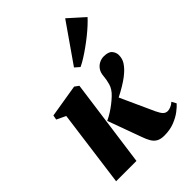

<svg xmlns="http://www.w3.org/2000/svg" viewBox="-244 -946 1065 1065"><g transform="rotate(-45 288.0 -414.0)"><path d="M32.5 0 93 -451.5 39.5 -477 44.5 -504 239 -536 263 -518.5 192 0ZM400.5 10.5Q373 10.5 355.5 0.8Q338 -9 326.8 -28.2Q315.5 -47.5 306 -75.5L234.5 -271.5Q257.5 -282.5 276.8 -294.8Q296 -307 313.8 -320.8Q331.5 -334.5 348 -350Q377 -377 385.5 -407Q394 -437 395.5 -461Q397.5 -487.5 409.2 -504.5Q421 -521.5 438.2 -530Q455.5 -538.5 473.5 -538.5Q510 -538.5 524 -522Q538 -505.5 538.5 -485Q538.5 -455 523.5 -432.8Q508.5 -410.5 488.5 -393.5Q474 -380 450.5 -364.2Q427 -348.5 398.8 -333Q370.5 -317.5 341.8 -304.5Q313 -291.5 287.5 -282.5L363 -336L461 -120.5Q473.5 -94 484.5 -83.2Q495.5 -72.5 511 -72.5Q520.5 -72.5 534.2 -77.8Q548 -83 561 -95L575.5 -68Q564 -54.5 540 -36Q516 -17.5 481 -3.5Q446 10.5 400.5 10.5ZM313.5 -611.5 472 -839 564.5 -756Q552 -742 531.5 -723Q511 -704 485.8 -683.8Q460.5 -663.5 434.2 -644.8Q408 -626 383.5 -610.8Q359 -595.5 341 -587.5Z"/></g></svg>

Font: Merriweather 96pt Black
Style: Italic
Weight: 900
Italic angle: -7.8°
Version: Version 2.101